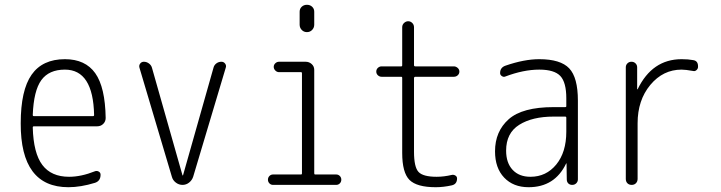

<svg xmlns="http://www.w3.org/2000/svg" viewBox="-20 -780 3040 810"><path d="M253.9 -486.3Q186.5 -486.3 154.3 -441.9Q122.1 -397.5 118.2 -294.9Q118.2 -290 123 -290H372.1Q377 -290 377 -294.9Q373 -486.3 253.9 -486.3ZM268.6 9.8Q66.4 9.8 67.4 -259.8Q67.4 -399.4 113.3 -464.8Q159.2 -530.3 253.9 -530.3Q339.8 -530.3 381.8 -471.2Q423.8 -412.1 425.8 -282.2Q425.8 -267.6 415.5 -257.3Q405.3 -247.1 389.6 -247.1H123Q118.2 -247.1 118.2 -242.2Q121.1 -133.8 158.7 -84Q196.3 -34.2 271.5 -34.2Q322.3 -34.2 380.9 -57.6Q388.7 -60.5 396.5 -56.2Q404.3 -51.8 404.3 -43Q404.3 -16.6 380.9 -8.8Q320.3 9.8 268.6 9.8Z M705.1 -34.2 568.4 -494.1Q565.4 -503.9 571.3 -511.7Q577.1 -519.5 586.9 -519.5Q598.6 -519.5 608.4 -512.2Q618.2 -504.9 621.1 -494.1L750 -40H751H752L880.9 -495.1Q883.8 -505.9 893.1 -512.7Q902.3 -519.5 914.1 -519.5Q923.8 -519.5 929.7 -511.7Q935.5 -503.9 932.6 -495.1L794.9 -34.2Q790 -19.5 777.8 -9.8Q765.6 0 750 0Q734.4 0 721.7 -9.8Q709 -19.5 705.1 -34.2Z M1131.8 0Q1123 0 1116.7 -6.3Q1110.4 -12.7 1110.4 -22Q1110.4 -31.2 1116.7 -37.6Q1123 -43.9 1131.8 -43.9H1250Q1253.9 -43.9 1253.9 -48.8V-470.7Q1253.9 -475.6 1250 -475.6H1157.2Q1148.4 -475.6 1141.6 -482.4Q1134.8 -489.3 1134.8 -498Q1134.8 -506.8 1141.6 -513.2Q1148.4 -519.5 1157.2 -519.5H1269.5Q1284.2 -519.5 1294.9 -509.8Q1305.7 -500 1305.7 -485.4V-48.8Q1305.7 -43.9 1309.6 -43.9H1398.4Q1407.2 -43.9 1413.6 -37.6Q1419.9 -31.2 1419.9 -22Q1419.9 -12.7 1413.6 -6.3Q1407.2 0 1398.4 0ZM1244.1 -730.5Q1244.1 -743.2 1252.9 -751.5Q1261.7 -759.8 1274.9 -759.8Q1288.1 -759.8 1296.9 -751.5Q1305.7 -743.2 1305.7 -730.5V-675.8Q1305.7 -663.1 1296.9 -653.8Q1288.1 -644.5 1274.9 -644.5Q1261.7 -644.5 1252.9 -653.8Q1244.1 -663.1 1244.1 -675.8Z M1589.8 -456.1Q1581.1 -456.1 1574.2 -462.4Q1567.4 -468.8 1567.4 -478Q1567.4 -487.3 1574.2 -493.7Q1581.1 -500 1589.8 -500H1672.9Q1676.8 -500 1676.8 -504.9V-665Q1676.8 -675.8 1684.6 -683.1Q1692.4 -690.4 1702.1 -690.4Q1711.9 -690.4 1719.2 -683.1Q1726.6 -675.8 1726.6 -665V-504.9Q1726.6 -500 1732.4 -500H1894.5Q1903.3 -500 1910.6 -493.7Q1918 -487.3 1918 -478Q1918 -468.8 1911.1 -462.4Q1904.3 -456.1 1894.5 -456.1H1732.4Q1727.5 -456.1 1726.6 -451.2V-139.6Q1726.6 -75.2 1745.6 -54.7Q1764.6 -34.2 1822.3 -34.2Q1852.5 -34.2 1885.7 -42Q1893.6 -43.9 1900.9 -39.6Q1908.2 -35.2 1908.2 -27.3Q1908.2 -2.9 1885.7 2Q1850.6 9.8 1818.4 9.8Q1738.3 9.8 1707.5 -21Q1676.8 -51.8 1676.8 -134.8V-451.2Q1676.8 -456.1 1672.9 -456.1Z M2315.4 -288.1Q2225.6 -288.1 2170.4 -253.4Q2115.2 -218.8 2115.2 -144.5Q2115.2 -92.8 2142.6 -63.5Q2169.9 -34.2 2217.8 -34.2Q2284.2 -34.2 2326.7 -85.9Q2369.1 -137.7 2369.1 -224.6V-283.2Q2369.1 -288.1 2364.3 -288.1ZM2210 9.8Q2145.5 9.8 2106.9 -30.8Q2068.4 -71.3 2068.4 -141.6Q2068.4 -225.6 2126 -276.9Q2183.6 -328.1 2315.4 -328.1H2364.3Q2369.1 -328.1 2369.1 -332V-365.2Q2369.1 -432.6 2343.8 -459.5Q2318.4 -486.3 2254.9 -486.3Q2188.5 -486.3 2111.3 -457Q2104.5 -454.1 2097.2 -459Q2089.8 -463.9 2089.8 -471.7Q2089.8 -495.1 2112.3 -502.9Q2191.4 -530.3 2254.9 -530.3Q2344.7 -530.3 2381.3 -491.7Q2418 -453.1 2418 -355.5V-23.4Q2418 -13.7 2411.1 -6.8Q2404.3 0 2394 0Q2383.8 0 2377.4 -6.3Q2371.1 -12.7 2371.1 -23.4L2370.1 -89.8Q2370.1 -90.8 2369.1 -90.8Q2368.2 -90.8 2368.2 -89.8Q2320.3 9.8 2210 9.8Z M2620.1 -25.4V-496.1Q2620.1 -505.9 2627 -512.7Q2633.8 -519.5 2644 -519.5Q2654.3 -519.5 2661.1 -512.7Q2668 -505.9 2668 -496.1V-403.3H2668.9H2669.9Q2731.4 -530.3 2855.5 -530.3Q2883.8 -530.3 2904.3 -526.4Q2925.8 -523.4 2924.8 -498Q2924.8 -490.2 2918.5 -484.4Q2912.1 -478.5 2904.3 -480.5Q2872.1 -486.3 2855.5 -486.3Q2777.3 -486.3 2723.6 -421.9Q2669.9 -357.4 2669.9 -259.8V-25.4Q2669.9 -14.6 2663.1 -7.3Q2656.2 0 2645 0Q2633.8 0 2627 -6.8Q2620.1 -13.7 2620.1 -25.4Z"/></svg>

Font: Rounded-L Mgen+ 1m light
Style: Regular
Weight: 200
Designer: [Source Han Sans]
Ryoko NISHIZUKA  (kana & ideographs); Paul D. Hunt (Latin, Greek & Cyrillic); Wenlong ZHANG  (bopomofo
Version: Version 1.059.20150602